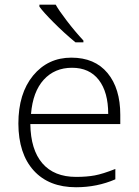

<svg xmlns="http://www.w3.org/2000/svg" viewBox="-20 -786 589 816"><path d="M111.8 -301.8H439.9Q439.9 -394.5 399.9 -446.3Q359.9 -498 286.1 -498Q212.4 -498 166 -447.3Q119.6 -396.5 111.8 -301.8ZM58.1 -260.7Q58.1 -388.7 120.6 -464.8Q183.6 -541 283.2 -541Q382.8 -541 437 -475.6Q491.2 -410.2 491.2 -297.9V-258.8H108.9Q110.4 -149.4 160.2 -91.8Q210 -34.2 303.2 -34.2Q348.6 -34.2 382.8 -40.5Q417 -46.9 470.2 -67.9V-23.9Q392.6 9.8 303.2 9.8Q187.5 9.8 123 -61.5Q58.6 -132.8 58.1 -260.7ZM334.5 -606H300.8Q253.9 -644.5 209 -689.5Q164.1 -734.4 147.5 -757.8V-766.1H216.8Q229.5 -742.7 264.6 -696.8Q299.8 -650.9 334.5 -613.8Z"/></svg>

Font: OpenSans-Light
Style: Regular
Weight: 300
Foundry: Ascender Corporation
Version: Version 1.10